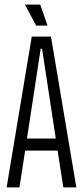

<svg xmlns="http://www.w3.org/2000/svg" viewBox="-20 -820 363 840"><path d="M9 0 119 -660H203L314 0H257L232 -161H90L65 0ZM158 -607 98 -214H224L164 -607ZM138 -708 89 -800H156L188 -708Z"/></svg>

Font: Bricolage Grotesque 48pt Condensed ExtraLight
Style: Regular
Weight: 200
Width: 3
Designer: Mathieu Triay
Foundry: Atelier Triay
Version: Version 1.000; ttfautohint (v1.8.4.7-5d5b);gftools[0.9.32]